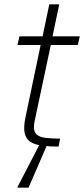

<svg xmlns="http://www.w3.org/2000/svg" viewBox="-20 -678 389 888"><path d="M251 0Q211 0 181 -3.5Q151 -7 131.5 -16Q112 -25 102 -41.5Q92 -58 92 -85Q92 -92 92.5 -100Q93 -108 94.5 -117Q96 -126 98 -136L168 -470H61L70 -510H177L208 -658H254L223 -510H349L340 -470H215L141 -122Q140 -117 139 -111.5Q138 -106 137.5 -100.5Q137 -95 137 -90Q137 -67 150 -55.5Q163 -44 190 -40.5Q217 -37 258 -37ZM61 190 62 185 167 -18H202L200 -13L112 190Z"/></svg>

Font: Saira Thin ExtraLight
Style: Italic
Weight: 250
Italic angle: -12°
Version: Version 1.101